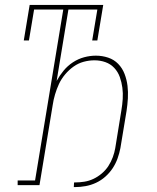

<svg xmlns="http://www.w3.org/2000/svg" viewBox="-20 -755 640 783"><path d="M281 8 282 -11H286Q305 -11 324 -14Q343 -17 361 -25.5Q379 -34 395 -47.5Q411 -61 422 -78Q433 -95 440 -114Q447 -133 450 -151L475 -305Q479 -328 480.5 -351.5Q482 -375 479 -397.5Q476 -420 468.5 -441Q461 -462 446 -478Q431 -494 410 -501.5Q389 -509 365 -509Q343 -509 321 -503Q299 -497 280 -483.5Q261 -470 245.5 -451.5Q230 -433 220.5 -412.5Q211 -392 204.5 -370Q198 -348 195 -327L141 0H52V-19H123L238 -716H119L98 -590H77L101 -735H401L377 -590H356L377 -716H259L211 -425Q223 -447 239.5 -467Q256 -487 277.5 -501Q299 -515 323 -521.5Q347 -528 371 -528Q397 -528 421 -520Q445 -512 462 -494.5Q479 -477 488 -453.5Q497 -430 500 -405Q503 -380 501.5 -354Q500 -328 496 -302L471 -151Q467 -130 459.5 -109Q452 -88 439.5 -69Q427 -50 409.5 -34.5Q392 -19 371.5 -9.5Q351 0 329 4Q307 8 285 8Z"/></svg>

Font: Iosevka Etoile Thin
Style: Italic
Weight: 100
Italic angle: -9°
Designer: Belleve Invis
Foundry: Belleve Invis
Version: Version 22.1.2; ttfautohint (v1.8.4)